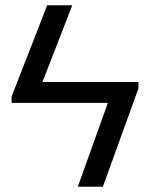

<svg xmlns="http://www.w3.org/2000/svg" viewBox="-20 -708 569 728"><path d="M505 -397V-373L370 0H275L389 -318H24V-342L159 -688H254L141 -397Z"/></svg>

Font: Libra Sans
Style: Regular
Weight: 400
Foundry: Context Ltd
Version: Version 1.002